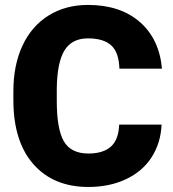

<svg xmlns="http://www.w3.org/2000/svg" viewBox="-20 -741 696 771"><path d="M628.9 -240.7Q625.5 -166.5 588.9 -109.6Q552.2 -52.7 486.1 -21.5Q419.9 9.8 335 9.8Q194.8 9.8 114.3 -81.5Q33.7 -172.9 33.7 -339.4V-374.5Q33.7 -479 70.1 -557.4Q106.4 -635.7 174.8 -678.5Q243.2 -721.2 333 -721.2Q462.4 -721.2 541 -653.1Q619.6 -585 630.4 -465.3H459.5Q457.5 -530.3 426.8 -558.6Q396 -586.9 333 -586.9Q269 -586.9 239.3 -539.1Q209.5 -491.2 208 -386.2V-335.9Q208 -222.2 236.6 -173.3Q265.1 -124.5 335 -124.5Q394 -124.5 425.3 -152.3Q456.5 -180.2 458.5 -240.7Z"/></svg>

Font: Vazir Black
Style: Black
Weight: 900
Designer: Saber Rastikerdar
Foundry: Saber Rastikerdar
Version: Version 30.0.0